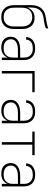

<svg xmlns="http://www.w3.org/2000/svg" viewBox="1108 -1884 783 3040"><g transform="rotate(90 1500.0 -363.5)"><path d="M250 8Q224 8 197.5 3Q171 -2 148 -15.5Q125 -29 107.5 -49Q90 -69 79.5 -93.5Q69 -118 65 -144Q61 -170 61 -196V-314Q61 -345 60.5 -375.5Q60 -406 60 -436Q60 -463 62 -490.5Q64 -518 70.5 -544Q77 -570 90 -594.5Q103 -619 122.5 -638Q142 -657 166.5 -669.5Q191 -682 217 -688.5Q243 -695 270 -699Q297 -703 323.5 -707.5Q350 -712 376.5 -719Q403 -726 429 -735V-698Q402 -687 373.5 -680Q345 -673 316 -668.5Q287 -664 258 -660Q229 -656 202 -645Q175 -634 153 -613.5Q131 -593 118.5 -567Q106 -541 102 -511.5Q98 -482 98 -453Q98 -441 98.5 -429Q99 -417 99 -404Q108 -430 123.5 -452.5Q139 -475 161 -490.5Q183 -506 209.5 -512.5Q236 -519 263 -519Q288 -519 313.5 -513Q339 -507 360.5 -493.5Q382 -480 397.5 -459Q413 -438 422.5 -414.5Q432 -391 435.5 -365.5Q439 -340 439 -314V-196Q439 -170 435 -144Q431 -118 420.5 -93.5Q410 -69 392.5 -49Q375 -29 352 -15.5Q329 -2 302.5 3Q276 8 250 8ZM250 -29Q271 -29 292 -33.5Q313 -38 331.5 -49Q350 -60 363.5 -77Q377 -94 385 -113.5Q393 -133 396 -154Q399 -175 399 -196V-314Q399 -336 396 -357Q393 -378 385 -397.5Q377 -417 363.5 -434Q350 -451 331.5 -462Q313 -473 292 -477.5Q271 -482 250 -482Q229 -482 208 -477.5Q187 -473 168.5 -462Q150 -451 136.5 -434Q123 -417 115 -397.5Q107 -378 104 -357Q101 -336 101 -314V-196Q101 -175 104 -154Q107 -133 115 -113.5Q123 -94 136.5 -77Q150 -60 168.5 -49Q187 -38 208 -33.5Q229 -29 250 -29Z M733 8Q701 8 669 0.5Q637 -7 611.5 -27Q586 -47 573.5 -77.5Q561 -108 561 -140Q561 -164 568 -187.5Q575 -211 591 -229.5Q607 -248 628 -260Q649 -272 672.5 -279Q696 -286 720 -288.5Q744 -291 768 -291H891V-348Q891 -367 888 -386Q885 -405 876 -422.5Q867 -440 853.5 -453.5Q840 -467 823 -476Q806 -485 787 -488Q768 -491 749 -491Q724 -491 699 -486.5Q674 -482 653 -468.5Q632 -455 619.5 -432.5Q607 -410 607 -385H567Q567 -407 574 -428Q581 -449 593.5 -466Q606 -483 624.5 -495.5Q643 -508 663.5 -515.5Q684 -523 705.5 -525.5Q727 -528 749 -528Q773 -528 797 -524Q821 -520 843 -509Q865 -498 882.5 -481Q900 -464 911 -442.5Q922 -421 926.5 -396.5Q931 -372 931 -348V0H891V-92Q882 -69 866 -49Q850 -29 828.5 -16Q807 -3 782.5 2.5Q758 8 733 8ZM745 -29Q765 -29 785 -32.5Q805 -36 822.5 -45.5Q840 -55 854 -69.5Q868 -84 876.5 -102.5Q885 -121 888 -140.5Q891 -160 891 -180V-255H768Q749 -255 730 -253Q711 -251 693 -246.5Q675 -242 658 -233.5Q641 -225 627.5 -212Q614 -199 607.5 -180.5Q601 -162 601 -143Q601 -117 612.5 -93Q624 -69 645.5 -54Q667 -39 693 -34Q719 -29 745 -29Z M1104 0V-520H1439V-483H1143V0Z M1733 8Q1701 8 1669 0.5Q1637 -7 1611.5 -27Q1586 -47 1573.5 -77.5Q1561 -108 1561 -140Q1561 -164 1568 -187.5Q1575 -211 1591 -229.5Q1607 -248 1628 -260Q1649 -272 1672.5 -279Q1696 -286 1720 -288.5Q1744 -291 1768 -291H1891V-348Q1891 -367 1888 -386Q1885 -405 1876 -422.5Q1867 -440 1853.5 -453.5Q1840 -467 1823 -476Q1806 -485 1787 -488Q1768 -491 1749 -491Q1724 -491 1699 -486.5Q1674 -482 1653 -468.5Q1632 -455 1619.5 -432.5Q1607 -410 1607 -385H1567Q1567 -407 1574 -428Q1581 -449 1593.5 -466Q1606 -483 1624.5 -495.5Q1643 -508 1663.5 -515.5Q1684 -523 1705.5 -525.5Q1727 -528 1749 -528Q1773 -528 1797 -524Q1821 -520 1843 -509Q1865 -498 1882.5 -481Q1900 -464 1911 -442.5Q1922 -421 1926.5 -396.5Q1931 -372 1931 -348V0H1891V-92Q1882 -69 1866 -49Q1850 -29 1828.5 -16Q1807 -3 1782.5 2.5Q1758 8 1733 8ZM1745 -29Q1765 -29 1785 -32.5Q1805 -36 1822.5 -45.5Q1840 -55 1854 -69.5Q1868 -84 1876.5 -102.5Q1885 -121 1888 -140.5Q1891 -160 1891 -180V-255H1768Q1749 -255 1730 -253Q1711 -251 1693 -246.5Q1675 -242 1658 -233.5Q1641 -225 1627.5 -212Q1614 -199 1607.5 -180.5Q1601 -162 1601 -143Q1601 -117 1612.5 -93Q1624 -69 1645.5 -54Q1667 -39 1693 -34Q1719 -29 1745 -29Z M2230 0V-483H2063V-520H2437V-483H2270V0Z M2733 8Q2701 8 2669 0.5Q2637 -7 2611.5 -27Q2586 -47 2573.5 -77.5Q2561 -108 2561 -140Q2561 -164 2568 -187.5Q2575 -211 2591 -229.5Q2607 -248 2628 -260Q2649 -272 2672.5 -279Q2696 -286 2720 -288.5Q2744 -291 2768 -291H2891V-348Q2891 -367 2888 -386Q2885 -405 2876 -422.5Q2867 -440 2853.5 -453.5Q2840 -467 2823 -476Q2806 -485 2787 -488Q2768 -491 2749 -491Q2724 -491 2699 -486.5Q2674 -482 2653 -468.5Q2632 -455 2619.5 -432.5Q2607 -410 2607 -385H2567Q2567 -407 2574 -428Q2581 -449 2593.5 -466Q2606 -483 2624.5 -495.5Q2643 -508 2663.5 -515.5Q2684 -523 2705.5 -525.5Q2727 -528 2749 -528Q2773 -528 2797 -524Q2821 -520 2843 -509Q2865 -498 2882.5 -481Q2900 -464 2911 -442.5Q2922 -421 2926.5 -396.5Q2931 -372 2931 -348V0H2891V-92Q2882 -69 2866 -49Q2850 -29 2828.5 -16Q2807 -3 2782.5 2.5Q2758 8 2733 8ZM2745 -29Q2765 -29 2785 -32.5Q2805 -36 2822.5 -45.5Q2840 -55 2854 -69.5Q2868 -84 2876.5 -102.5Q2885 -121 2888 -140.5Q2891 -160 2891 -180V-255H2768Q2749 -255 2730 -253Q2711 -251 2693 -246.5Q2675 -242 2658 -233.5Q2641 -225 2627.5 -212Q2614 -199 2607.5 -180.5Q2601 -162 2601 -143Q2601 -117 2612.5 -93Q2624 -69 2645.5 -54Q2667 -39 2693 -34Q2719 -29 2745 -29Z"/></g></svg>

Font: Iosevka Extralight
Style: Regular
Weight: 200
Monospace: yes
Designer: Belleve Invis
Foundry: Belleve Invis
Version: Version 32.0.1; ttfautohint (v1.8.4)